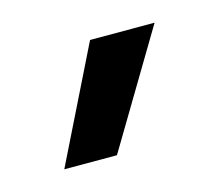

<svg xmlns="http://www.w3.org/2000/svg" viewBox="-41 -842 285 250"><g transform="rotate(-15 101.5 -717.0)"><path d="M20 -640C20 -640 96 -794 96 -794C96 -794 183 -794 183 -794C183 -794 91 -640 91 -640C91 -640 20 -640 20 -640Z"/></g></svg>

Font: Preevio_Regular
Style: Regular
Weight: 500
Designer: Gumpita Rahayu
Foundry: Tokotype Studio
Version: ""